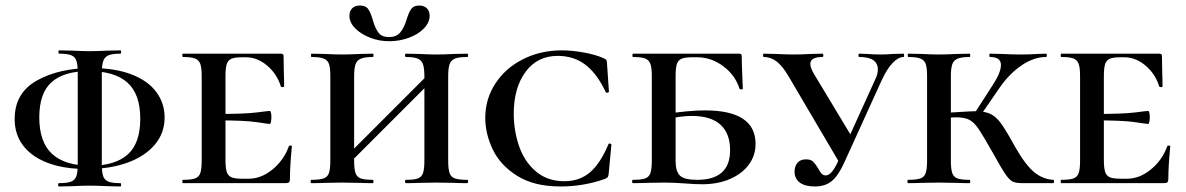

<svg xmlns="http://www.w3.org/2000/svg" viewBox="-20 -662 4288 694"><path d="M33 -232Q33 -326 113.5 -371Q194 -416 311 -416Q396 -416 455.5 -393Q515 -370 545 -329.5Q575 -289 575 -237Q575 -181 539.5 -139Q504 -97 440.5 -74Q377 -51 294 -51Q171 -51 102 -99.5Q33 -148 33 -232ZM487 -233Q487 -322 440.5 -363.5Q394 -405 301 -405Q212 -405 167 -365.5Q122 -326 122 -238Q122 -148 168.5 -105.5Q215 -63 307 -63Q396 -63 441.5 -103.5Q487 -144 487 -233ZM194 -468Q191 -468 191 -474Q191 -480 194 -480L241 -479Q279 -477 304 -477Q330 -477 370 -479L415 -480Q418 -480 418 -474Q418 -468 415 -468Q386 -468 372 -462Q358 -456 353 -441Q348 -426 348 -396V-69Q348 -39 353 -25Q358 -11 372 -5.5Q386 0 415 0Q418 0 418 6Q418 12 415 12L369 11Q329 9 304 9Q280 9 240 11L193 12Q190 12 190 6Q190 0 193 0Q223 0 237 -5.5Q251 -11 256 -25Q261 -39 261 -69V-399Q261 -429 256 -443Q251 -457 237 -462.5Q223 -468 194 -468Z M641 -12Q671 -12 685 -17Q699 -22 704 -36.5Q709 -51 709 -81V-387Q709 -417 704 -431Q699 -445 685 -450.5Q671 -456 641 -456Q639 -456 639 -462Q639 -468 641 -468H995Q1005 -468 1005 -460L1006 -398Q1007 -379 1007 -350Q1007 -347 1001.5 -347Q996 -347 995 -350Q981 -395 945.5 -425Q910 -455 869 -455H855Q828 -455 816 -449.5Q804 -444 799.5 -430Q795 -416 795 -386V-85Q795 -55 799.5 -41Q804 -27 816 -21.5Q828 -16 855 -16H879Q924 -16 965 -49.5Q1006 -83 1024 -133Q1025 -136 1030 -136Q1035 -136 1035 -133Q1028 -61 1028 -15Q1028 -7 1025 -3.5Q1022 0 1013 0H641Q639 0 639 -6Q639 -12 641 -12ZM757 -227V-250Q865 -250 907.5 -255.5Q950 -261 955 -261Q958 -261 959.5 -254Q961 -247 961 -239Q961 -230 959.5 -222Q958 -214 955 -214Q950 -214 907.5 -220.5Q865 -227 757 -227Z M1447 -456Q1444 -456 1444 -462Q1444 -468 1447 -468L1493 -467Q1533 -465 1558 -465Q1582 -465 1622 -467L1669 -468Q1672 -468 1672 -462Q1672 -456 1669 -456Q1639 -456 1625 -450.5Q1611 -445 1605.5 -431Q1600 -417 1600 -387V-81Q1600 -51 1605 -36.5Q1610 -22 1624.5 -17Q1639 -12 1669 -12Q1672 -12 1672 -6Q1672 0 1669 0Q1639 0 1622 -1L1558 -2L1494 -1Q1477 0 1447 0Q1444 0 1444 -6Q1444 -12 1447 -12Q1477 -12 1490.5 -17Q1504 -22 1509 -36.5Q1514 -51 1514 -81V-385Q1514 -415 1509 -429.5Q1504 -444 1490 -450Q1476 -456 1447 -456ZM1206 -71 1553 -418 1571 -400 1224 -53ZM1106 -456Q1104 -456 1104 -462Q1104 -468 1106 -468L1154 -467Q1194 -465 1216 -465Q1242 -465 1282 -467L1328 -468Q1330 -468 1330 -462Q1330 -456 1328 -456Q1299 -456 1284.5 -450Q1270 -444 1265 -429.5Q1260 -415 1260 -385V-81Q1260 -51 1265 -36.5Q1270 -22 1284 -17Q1298 -12 1328 -12Q1330 -12 1330 -6Q1330 0 1328 0Q1298 0 1281 -1L1216 -2L1154 -1Q1136 0 1105 0Q1103 0 1103 -6Q1103 -12 1105 -12Q1135 -12 1149.5 -17Q1164 -22 1169 -36.5Q1174 -51 1174 -81V-387Q1174 -417 1169 -431Q1164 -445 1149.5 -450.5Q1135 -456 1106 -456ZM1449 -589Q1457 -616 1466 -629Q1475 -642 1495 -642Q1513 -642 1523 -632Q1533 -622 1533 -605Q1533 -581 1512.5 -559.5Q1492 -538 1458 -525.5Q1424 -513 1387 -513Q1350 -513 1317 -526Q1284 -539 1263.5 -560Q1243 -581 1243 -605Q1243 -622 1253 -632Q1263 -642 1281 -642Q1302 -642 1311 -629Q1320 -616 1328 -588Q1336 -560 1348 -544Q1360 -528 1386 -528Q1412 -528 1426 -544Q1440 -560 1449 -589Z M2163 -451Q2170 -448 2172 -444.5Q2174 -441 2174 -434L2181 -331Q2181 -328 2175.5 -327Q2170 -326 2169 -330Q2138 -396 2096 -428Q2054 -460 1996 -460Q1922 -460 1879.5 -402Q1837 -344 1837 -251Q1837 -189 1856.5 -133Q1876 -77 1917.5 -42Q1959 -7 2020 -7Q2075 -7 2112.5 -39Q2150 -71 2179 -140Q2180 -144 2185 -143Q2190 -142 2190 -139L2180 -33Q2179 -25 2177 -22Q2175 -19 2166 -15Q2089 12 2006 12Q1911 12 1850 -26Q1789 -64 1761.5 -121Q1734 -178 1734 -236Q1734 -304 1770.5 -360Q1807 -416 1870.5 -448Q1934 -480 2011 -480Q2048 -480 2091.5 -472Q2135 -464 2163 -451Z M2500 -12Q2619 -12 2619 -119Q2619 -180 2584 -211.5Q2549 -243 2480 -243Q2442 -243 2382 -230L2379 -249Q2469 -263 2528 -263Q2711 -263 2711 -142Q2711 -99 2686 -66Q2661 -33 2617.5 -14.5Q2574 4 2518 4Q2491 4 2455 1Q2441 0 2421 -1Q2401 -2 2377 -2L2316 -1Q2298 0 2267 0Q2265 0 2265 -6Q2265 -12 2267 -12Q2298 -12 2312 -17Q2326 -22 2331 -36.5Q2336 -51 2336 -81V-387Q2336 -417 2331 -431Q2326 -445 2312 -450.5Q2298 -456 2268 -456Q2266 -456 2266 -462Q2266 -468 2268 -468H2652Q2661 -468 2661 -460Q2661 -440 2663 -392Q2665 -352 2665 -341Q2665 -339 2659.5 -339Q2654 -339 2653 -341Q2638 -390 2594.5 -422.5Q2551 -455 2500 -455H2482Q2455 -455 2443 -449.5Q2431 -444 2426.5 -430Q2422 -416 2422 -386V-81Q2422 -43 2437.5 -27.5Q2453 -12 2500 -12Z M2741 -456Q2738 -456 2738 -462Q2738 -468 2741 -468L2785 -467Q2823 -465 2849 -465Q2875 -465 2911 -467L2953 -468Q2956 -468 2956 -462Q2956 -456 2953 -456Q2909 -456 2909 -431Q2909 -417 2922 -395L3063 -161L3017 -69L2831 -385Q2809 -423 2787.5 -439.5Q2766 -456 2741 -456ZM3153 -412Q3153 -433 3136.5 -444.5Q3120 -456 3086 -456Q3083 -456 3083 -462Q3083 -468 3086 -468L3114 -467Q3138 -465 3163 -465Q3184 -465 3208 -467L3246 -468Q3248 -468 3248 -462Q3248 -456 3246 -456Q3227 -456 3206.5 -434.5Q3186 -413 3167 -372L3031 -73Q3010 -27 2986.5 -7.5Q2963 12 2925 12Q2890 12 2871 -2Q2852 -16 2852 -42Q2852 -61 2862.5 -73.5Q2873 -86 2893 -86Q2911 -86 2919.5 -77.5Q2928 -69 2938 -52Q2945 -39 2950.5 -33.5Q2956 -28 2965 -28Q2985 -28 3007 -74L3145 -378Q3153 -394 3153 -412Z M3569 -109Q3534 -171 3517.5 -195.5Q3501 -220 3483.5 -229Q3466 -238 3435 -238Q3426 -238 3392 -236L3391 -254Q3419 -256 3429 -256Q3491 -260 3504 -260Q3540 -260 3560.5 -250Q3581 -240 3599 -215Q3617 -190 3651 -128Q3688 -64 3719 -39Q3750 -14 3787 -12Q3790 -12 3790 -6Q3790 0 3787 0H3677Q3652 0 3640.5 -5.5Q3629 -11 3614.5 -32Q3600 -53 3569 -109ZM3262 -12Q3292 -12 3306.5 -17Q3321 -22 3326 -36.5Q3331 -51 3331 -81V-387Q3331 -417 3326 -431Q3321 -445 3306.5 -450.5Q3292 -456 3263 -456Q3261 -456 3261 -462Q3261 -468 3263 -468L3311 -467Q3351 -465 3373 -465Q3399 -465 3439 -467L3485 -468Q3487 -468 3487 -462Q3487 -456 3485 -456Q3456 -456 3441.5 -450Q3427 -444 3422 -429.5Q3417 -415 3417 -385V-81Q3417 -51 3422 -36.5Q3427 -22 3441 -17Q3455 -12 3485 -12Q3487 -12 3487 -6Q3487 0 3485 0Q3455 0 3438 -1L3373 -2L3311 -1Q3293 0 3262 0Q3260 0 3260 -6Q3260 -12 3262 -12ZM3499 -247 3566 -351Q3598 -399 3598 -427Q3598 -456 3559 -456Q3556 -456 3556 -462Q3556 -468 3559 -468L3600 -467Q3640 -465 3673 -465Q3698 -465 3730 -467L3761 -468Q3764 -468 3764 -462Q3764 -456 3761 -456Q3718 -456 3674.5 -427Q3631 -398 3596 -349L3521 -240Z M3816 -12Q3846 -12 3860 -17Q3874 -22 3879 -36.5Q3884 -51 3884 -81V-387Q3884 -417 3879 -431Q3874 -445 3860 -450.5Q3846 -456 3816 -456Q3814 -456 3814 -462Q3814 -468 3816 -468H4170Q4180 -468 4180 -460L4181 -398Q4182 -379 4182 -350Q4182 -347 4176.5 -347Q4171 -347 4170 -350Q4156 -395 4120.5 -425Q4085 -455 4044 -455H4030Q4003 -455 3991 -449.5Q3979 -444 3974.5 -430Q3970 -416 3970 -386V-85Q3970 -55 3974.5 -41Q3979 -27 3991 -21.5Q4003 -16 4030 -16H4054Q4099 -16 4140 -49.5Q4181 -83 4199 -133Q4200 -136 4205 -136Q4210 -136 4210 -133Q4203 -61 4203 -15Q4203 -7 4200 -3.5Q4197 0 4188 0H3816Q3814 0 3814 -6Q3814 -12 3816 -12ZM3932 -227V-250Q4040 -250 4082.5 -255.5Q4125 -261 4130 -261Q4133 -261 4134.5 -254Q4136 -247 4136 -239Q4136 -230 4134.5 -222Q4133 -214 4130 -214Q4125 -214 4082.5 -220.5Q4040 -227 3932 -227Z"/></svg>

Font: Cormorant Unicase SemiBold
Style: Regular
Weight: 600
Designer: Christian Thalmann (Catharsis Fonts)
Foundry: Catharsis Fonts
Version: Version 4.000